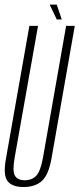

<svg xmlns="http://www.w3.org/2000/svg" viewBox="-31 -784 335 810"><path d="M68 5Q117 5 145.2 -20.2Q173.5 -45.5 186 -114L284.5 -675H248L150.5 -120Q140 -61.5 121.8 -42.5Q103.5 -23.5 73.5 -23.5Q44 -23.5 32.2 -42.5Q20.5 -61.5 31 -120L129.5 -675H93L-6 -114Q-18.5 -45.5 0.8 -20.2Q20 5 68 5ZM208.5 -702H229.5L208.5 -764.5H178.5Z"/></svg>

Font: Anybody ExtraCondensed ExtraLight
Style: Italic
Weight: 250
Width: 2
Italic angle: -10°
Version: Version 1.113;gftools[0.9.25]